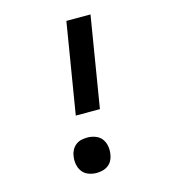

<svg xmlns="http://www.w3.org/2000/svg" viewBox="-110 -824 821 922"><g transform="rotate(-15 300.0 -363.5)"><path d="M351 -284H231L305 -735H425ZM257 8Q236 8 216.5 0.5Q197 -7 185.5 -23Q174 -39 170.5 -59.5Q167 -80 171 -101Q173 -116 180.5 -129.5Q188 -143 200.5 -152.5Q213 -162 228 -165Q243 -168 257 -168Q278 -168 297.5 -160.5Q317 -153 328.5 -137.5Q340 -122 343.5 -101Q347 -80 343 -59Q341 -44 333.5 -30.5Q326 -17 313.5 -8Q301 1 286 4.5Q271 8 257 8Z"/></g></svg>

Font: Iosevka Curly Extended Oblique
Style: Bold
Weight: 700
Width: 7
Italic angle: -9°
Monospace: yes
Designer: Belleve Invis
Foundry: Belleve Invis
Version: Version 11.1.0; ttfautohint (v1.8.3)